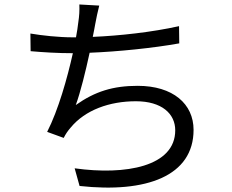

<svg xmlns="http://www.w3.org/2000/svg" viewBox="-20 -805 1040 859"><path d="M781 -688C660 -661 514 -645 395 -640C400 -662 403 -682 406 -697C411 -723 417 -754 424 -780L335 -785C336 -758 335 -735 330 -703C328 -686 325 -664 320 -638H304C244 -638 168 -646 116 -655L117 -576C174 -571 238 -567 305 -567H306C281 -455 241 -313 191 -215L265 -188C274 -206 283 -219 296 -234C361 -313 470 -352 588 -352C704 -352 764 -296 764 -222C764 -60 542 -20 314 -52L336 27C636 60 846 -18 846 -224C846 -340 754 -421 596 -421C486 -421 405 -396 319 -335C340 -392 363 -486 381 -569C508 -574 666 -590 782 -611Z"/></svg>

Font: Noto Sans CJK JP Regular
Style: Regular
Weight: 400
Designer: Ryoko NISHIZUKA (kana & ideographs); Paul D. Hunt (Latin, Greek & Cyrillic); Wenlong ZHANG (bopomofo); Sandoll Communica
Foundry: Adobe Systems Incorporated
Version: Version 1.001;PS 1.001;hotconv 1.0.78;makeotf.lib2.5.61930